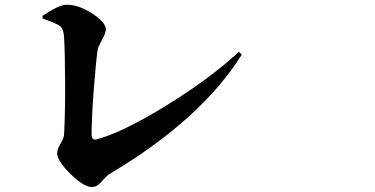

<svg xmlns="http://www.w3.org/2000/svg" viewBox="-20 -750 1540 789"><path d="M155.3 -673.8 154.3 -684.6Q158.2 -686.5 171.4 -695.3Q184.6 -704.1 192.4 -708.5Q200.2 -712.9 212.4 -718.8Q224.6 -724.6 234.9 -727.5Q245.1 -730.5 253.9 -730.5Q304.7 -730.5 359.9 -693.8Q415 -657.2 415 -629.9Q415 -614.3 398.9 -585.4Q382.8 -556.6 380.9 -543Q374 -494.1 365.2 -379.4Q356.4 -264.6 356.4 -197.3Q356.4 -185.5 361.3 -180.2Q366.2 -174.8 375 -176.8Q478.5 -203.1 658.7 -313.5Q838.9 -423.8 961.9 -537.1L973.6 -525.4Q805.7 -258.8 433.6 -37.1Q417 -27.3 397.9 -4.4Q378.9 18.6 357.4 18.6Q324.2 18.6 269.5 -35.2Q214.8 -88.9 214.8 -121.1Q214.8 -135.7 228.5 -159.2Q242.2 -182.6 243.2 -195.3Q248 -278.3 247.6 -406.2Q247.1 -534.2 243.2 -598.6Q241.2 -629.9 228 -641.6Q214.8 -653.3 155.3 -673.8Z"/></svg>

Font: Bpmf Zihi Serif Heavy
Style: Heavy
Weight: 900
Foundry: But Ko
Version: Version 1.320